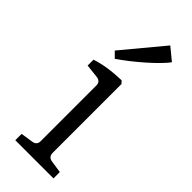

<svg xmlns="http://www.w3.org/2000/svg" viewBox="-214 -661 689 689"><g transform="rotate(45 130.0 -317.0)"><path d="M84 -459 63 -480 190.9 -633.8 237.8 -595.2Q217.8 -568.4 172.4 -528.3Q127 -488.3 84 -459ZM165 -63Q165 -42 186 -39.1L231.9 -32.2V0H38.1V-32.2L84 -39.1Q105 -42 105 -62V-344.2Q105 -364.3 85 -367.2L32.2 -373V-402.8Q83 -419.9 155.8 -421.9L165 -412.1Z"/></g></svg>

Font: Yrsa-Light
Style: Regular
Weight: 300
Designer: Anna Giedrys (Yrsa+Rasa design), David Brezina (Yrsa art-direction, Rasa art-direction, design)
Foundry: Rosetta Type Foundry
Version: Version 1.001;PS 1.1;hotconv 1.0.88;makeotf.lib2.5.647800